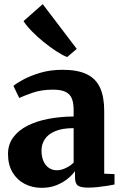

<svg xmlns="http://www.w3.org/2000/svg" viewBox="-20 -892 588 923"><path d="M180.5 11Q135.5 11 98.8 -8Q62 -27 40.2 -63.5Q18.5 -100 18.5 -151.5Q18.5 -198 43.8 -232Q69 -266 112.8 -288Q156.5 -310 213.5 -320.8Q270.5 -331.5 334 -332V-363Q334 -396.5 325.5 -418Q317 -439.5 295.5 -450.2Q274 -461 234.5 -461Q179.5 -461 137.8 -446.5Q96 -432 72.5 -421L44.5 -479Q58 -491 91.5 -509.2Q125 -527.5 173.5 -542Q222 -556.5 280.5 -556.5Q353.5 -556.5 397.5 -535Q441.5 -513.5 461.2 -469.8Q481 -426 481 -358.5V-57L530.5 -55V-5Q519 -2.5 497.5 1Q476 4.5 450.8 7.2Q425.5 10 404 10Q368 10 354.2 0Q340.5 -10 340.5 -40.5V-69.5Q329 -52.5 306.5 -33.8Q284 -15 252.2 -2Q220.5 11 180.5 11ZM254.5 -73.5Q273 -73.5 295.8 -84Q318.5 -94.5 334 -110.5V-276Q279 -276 244.8 -261.2Q210.5 -246.5 195 -222.2Q179.5 -198 179.5 -168.5Q179.5 -138.5 189 -117.2Q198.5 -96 215.2 -84.8Q232 -73.5 254.5 -73.5ZM302 -618Q280 -626.5 250.2 -646Q220.5 -665.5 189.5 -690.5Q158.5 -715.5 132.8 -742Q107 -768.5 93 -790.5L185.5 -872L349 -657L303 -618Z"/></svg>

Font: Merriweather 48pt ExtraBold
Style: Regular
Weight: 800
Version: Version 2.100